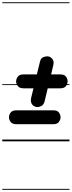

<svg xmlns="http://www.w3.org/2000/svg" viewBox="-25 -1250 634 1698"><path d="M304.5 -303Q289.5 -303 274.8 -312Q260 -321 252.2 -339.2Q244.5 -357.5 250.5 -385L271 -469H183.5Q147.5 -469 132.5 -489Q117.5 -509 117.5 -530.5Q117.5 -552 132.5 -572Q147.5 -592 183.5 -592H301L328 -702.5Q335 -734 355.5 -743Q376 -752 394 -752Q416.5 -752 435.8 -731.5Q455 -711 446.5 -674L427 -592H508Q544.5 -592 558.8 -572Q573 -552 573 -530.5Q573 -509.5 558.8 -489.2Q544.5 -469 508 -469H397L370 -356Q362 -324.5 342.8 -313.8Q323.5 -303 304.5 -303ZM54.5 -213Q54.5 -235 69.2 -254.8Q84 -274.5 120.5 -274.5H445.5Q482 -274.5 496.2 -254.8Q510.5 -235 510.5 -213Q510.5 -192.5 496.2 -172Q482 -151.5 445.5 -151.5H120.5Q84 -151.5 69.2 -171.5Q54.5 -191.5 54.5 -213ZM304.5 -303Q289.5 -303 274.8 -312Q260 -321 252.2 -339.2Q244.5 -357.5 250.5 -385L271 -469H183.5Q147.5 -469 132.5 -489Q117.5 -509 117.5 -530.5Q117.5 -552 132.5 -572Q147.5 -592 183.5 -592H301L328 -702.5Q335 -734 355.5 -743Q376 -752 394 -752Q416.5 -752 435.8 -731.5Q455 -711 446.5 -674L427 -592H508Q544.5 -592 558.8 -572Q573 -552 573 -530.5Q573 -509.5 558.8 -489.2Q544.5 -469 508 -469H397L370 -356Q362 -324.5 342.8 -313.8Q323.5 -303 304.5 -303ZM54.5 -213Q54.5 -235 69.2 -254.8Q84 -274.5 120.5 -274.5H445.5Q482 -274.5 496.2 -254.8Q510.5 -235 510.5 -213Q510.5 -192.5 496.2 -172Q482 -151.5 445.5 -151.5H120.5Q84 -151.5 69.2 -171.5Q54.5 -191.5 54.5 -213ZM-5 420.5H589.5V428.5H-5ZM-5 -16H589.5V0H-5ZM-5 -505.5H589.5V-497.5H-5ZM-5 -1230H589.5V-1222H-5Z"/></svg>

Font: Edu VIC WA NT Pre Guide
Style: Regular
Weight: 400
Designer: Tina and Corey Anderson, Eben Sorkin, Mirko Velimirovic
Foundry: Google for Education
Version: Version 1.000